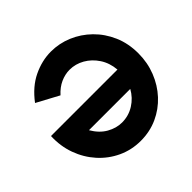

<svg xmlns="http://www.w3.org/2000/svg" viewBox="-175 -899 1098 1098"><g transform="rotate(-45 374.0 -349.5)"><path d="M374.5 13Q300.5 13 236.2 -17Q172 -47 124.5 -100Q77 -153 52 -222.2Q27 -291.5 30.5 -370H568Q563 -428 534.5 -471.2Q506 -514.5 463.5 -538.8Q421 -563 373.5 -563Q337 -563 300.8 -546.8Q264.5 -530.5 233.5 -496L99.5 -568Q156.5 -644 227.8 -678Q299 -712 371.5 -712Q438.5 -712 500.5 -686Q562.5 -660 611.8 -611.8Q661 -563.5 689.8 -497.5Q718.5 -431.5 718.5 -351Q718.5 -276.5 692.5 -210.5Q666.5 -144.5 620 -94.2Q573.5 -44 510.8 -15.5Q448 13 374.5 13ZM372.5 -137Q426.5 -137 471.2 -165.2Q516 -193.5 541.5 -240H207.5Q238.5 -187 282.8 -162Q327 -137 372.5 -137Z"/></g></svg>

Font: Urbanist Black
Style: Regular
Weight: 900
Designer: Corey Hu
Foundry: Corey Hu
Version: Version 1.330; ttfautohint (v1.8.4.7-5d5b)